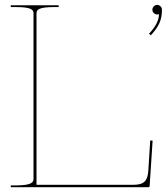

<svg xmlns="http://www.w3.org/2000/svg" viewBox="-20 -782 696 802"><path d="M616.5 -741.5C616.5 -730.5 626 -721.5 636.5 -721.5C639 -721.5 641.5 -722 643.5 -723H644C644 -696 630 -671 602.5 -641L610 -634.5C642.5 -670 656.5 -697 656.5 -741.5C656.5 -752.5 647 -761.5 636.5 -761.5C625.5 -761.5 616.5 -752 616.5 -741.5ZM25 -760V-752.5H45C111 -752.5 120 -741.5 120 -726V-35.5C120 -21 113.5 -7.5 45 -7.5H25V0H600C601.5 0 605 -1 605 -4.5L617.5 -194.5L607.5 -195.5L599.5 -68.5C596.5 -26 581.5 -10 536 -10H132.5V-726C132.5 -741.5 141.5 -752.5 207.5 -752.5H225V-760Z"/></svg>

Font: Znikomit
Style: Regular
Weight: 100
Designer: gluk
Foundry: gluk
Version: Version 0.55